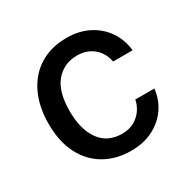

<svg xmlns="http://www.w3.org/2000/svg" viewBox="-125 -654 794 792"><g transform="rotate(-30 272.0 -258.5)"><path d="M285 10Q215 10 160.5 -20.8Q106 -51.5 75 -111.2Q44 -171 44 -256.5Q44 -337 72.8 -398Q101.5 -459 155.5 -493Q209.5 -527 285 -527Q343.5 -527 388.5 -504.2Q433.5 -481.5 461.8 -441Q490 -400.5 496 -346.5H403Q399 -372 384 -394Q369 -416 344.5 -429.2Q320 -442.5 286 -442.5Q223.5 -442.5 184.5 -397Q145.5 -351.5 145.5 -257.5Q145.5 -171.5 182 -120.5Q218.5 -69.5 287.5 -69.5Q321.5 -69.5 346 -83.5Q370.5 -97.5 385.2 -119.5Q400 -141.5 404 -165H495Q489 -113 460.8 -73.5Q432.5 -34 387.5 -12Q342.5 10 285 10Z"/></g></svg>

Font: Public Sans Thin Medium
Style: Regular
Weight: 500
Version: Version 2.001